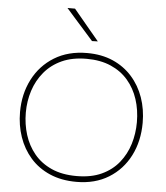

<svg xmlns="http://www.w3.org/2000/svg" viewBox="-63 -1025 945 1090"><g transform="rotate(5 409.5 -480.5)"><path d="M413 9Q327 9 261 -19.8Q195 -48.5 150.2 -99.5Q105.5 -150.5 82.8 -216.8Q60 -283 60 -358Q60 -461.5 102.8 -544.8Q145.5 -628 224.2 -676.5Q303 -725 411 -725Q493.5 -725 558 -696.8Q622.5 -668.5 667.5 -618Q712.5 -567.5 735.8 -501Q759 -434.5 759 -358Q759 -253 716.8 -170Q674.5 -87 596.8 -39Q519 9 413 9ZM411 -24Q494 -24 553.5 -51.5Q613 -79 651.2 -126.5Q689.5 -174 707.8 -233.8Q726 -293.5 726 -358Q726 -428 706.2 -488.5Q686.5 -549 647.2 -594.8Q608 -640.5 549 -666.2Q490 -692 411 -692Q329.5 -692 269.8 -664.8Q210 -637.5 170.8 -590.2Q131.5 -543 112.2 -483.2Q93 -423.5 93 -358Q93 -292 111.8 -232Q130.5 -172 169.2 -125Q208 -78 268 -51Q328 -24 411 -24ZM432 -795Q406.5 -824 380.8 -852.8Q355 -881.5 329.2 -910.8Q303.5 -940 277 -970H320Q356 -927 392.2 -883.2Q428.5 -839.5 465 -796Z"/></g></svg>

Font: Commissioner Thin Thin
Style: Regular
Weight: 250
Version: Version 1.000